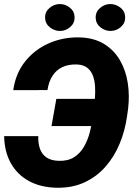

<svg xmlns="http://www.w3.org/2000/svg" viewBox="-24 -903 661 934"><path d="M548.8 -421.9 525.9 -289.6H226.6L250 -421.9ZM-3.9 -240.7H162.1Q161.1 -205.6 170.4 -179.2Q179.7 -152.8 201.4 -137.5Q223.1 -122.1 260.7 -120.6Q306.2 -119.1 336.2 -138.2Q366.2 -157.2 384.8 -189.7Q403.3 -222.2 413.1 -260.5Q422.9 -298.8 427.7 -335.4L432.6 -375Q435.5 -397 437.7 -424.8Q439.9 -452.6 438.5 -481Q437 -509.3 428.5 -533.4Q419.9 -557.6 401.1 -572.8Q382.3 -587.9 350.6 -589.4Q308.6 -590.8 278.6 -576.2Q248.5 -561.5 230.7 -533.2Q212.9 -504.9 207 -464.8L40.5 -464.4Q51.8 -545.4 97.7 -603.3Q143.6 -661.1 211.9 -691.7Q280.3 -722.2 359.9 -721.2Q432.1 -719.7 481.7 -689.5Q531.2 -659.2 559.8 -609.4Q588.4 -559.6 597.7 -498.3Q606.9 -437 599.1 -373.5L593.8 -335.9Q584 -266.6 557.9 -203.6Q531.7 -140.6 489 -92Q446.3 -43.5 387 -15.9Q327.6 11.7 251.5 10.3Q174.8 8.8 117.9 -21.7Q61 -52.2 29.3 -108.2Q-2.4 -164.1 -3.9 -240.7ZM195.3 -815.9Q194.3 -844.7 216.3 -863.8Q238.3 -882.8 265.6 -883.3Q293 -883.8 315.4 -866.2Q337.9 -848.6 338.9 -819.8Q339.8 -791 318.1 -772Q296.4 -752.9 268.6 -752.4Q241.7 -752 219 -769.8Q196.3 -787.6 195.3 -815.9ZM441.4 -815.9Q440.4 -844.7 462.2 -863.8Q483.9 -882.8 511.2 -883.3Q538.6 -883.8 561.3 -866.2Q584 -848.6 585 -819.8Q585.9 -791 564.2 -772Q542.5 -752.9 514.6 -752.4Q487.8 -752 465.1 -769.8Q442.4 -787.6 441.4 -815.9Z"/></svg>

Font: Roboto Black
Style: Italic
Weight: 900
Italic angle: -12°
Designer: Christian Robertson
Foundry: Google
Version: Version 3.0; 2020